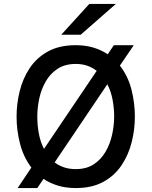

<svg xmlns="http://www.w3.org/2000/svg" viewBox="-20 -941 768 973"><path d="M69.5 12 139 -92Q99 -144.5 81.5 -212.8Q64 -281 64 -350Q64 -415 79.8 -479Q95.5 -543 130.5 -595.8Q165.5 -648.5 223 -680.2Q280.5 -712 364 -712Q413 -712 453.5 -699.8Q494 -687.5 526 -666L557 -712H658L587.5 -608.5Q628.5 -556 646 -487.8Q663.5 -419.5 663.5 -350Q663.5 -285 647.5 -221Q631.5 -157 596.5 -104.2Q561.5 -51.5 504.2 -19.8Q447 12 364 12Q313.5 12 273 -0.5Q232.5 -13 200.5 -34.5L169 12ZM364 -84Q418 -84 455.2 -108.5Q492.5 -133 515.2 -172.5Q538 -212 548.2 -258.8Q558.5 -305.5 558.5 -350Q558.5 -393 550.5 -435.8Q542.5 -478.5 524 -514L257 -118Q277 -102.5 303.8 -93.2Q330.5 -84 364 -84ZM203 -186.5 470 -582Q449 -598.5 422.5 -607.8Q396 -617 364 -617Q309.5 -617 272 -592.5Q234.5 -568 211.8 -528.2Q189 -488.5 179 -441.8Q169 -395 169 -350Q169 -307 176.8 -264.5Q184.5 -222 203 -186.5ZM290.5 -765 432.5 -921H567L389 -765Z"/></svg>

Font: Overpass Medium
Style: Regular
Weight: 500
Designer: Delve Withrington, Dave Bailey, Thomas Jockin
Foundry: Delve Fonts LLC
Version: Version 4.000